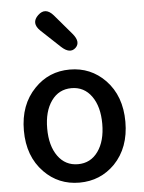

<svg xmlns="http://www.w3.org/2000/svg" viewBox="-59 -917 732 976"><g transform="rotate(-5 307.0 -428.5)"><path d="M127 -62Q48 -143 48 -275Q48 -407 127 -488Q200 -564 307 -564Q414 -564 488 -488Q566 -407 566 -275Q566 -143 488 -62Q414 13 307 13Q200 13 127 -62ZM205 -134Q243 -81 307.5 -81Q372 -81 410 -134Q448 -187 448 -275Q448 -363 410 -416Q372 -469 307.5 -469Q243 -469 205 -416Q167 -363 167 -275Q167 -187 205 -134ZM346 -671Q316 -643 273 -683L176 -774Q132 -816 172 -854Q211 -891 251 -845L337 -744Q375 -699 346 -671Z"/></g></svg>

Font: Resource Han Rounded TW Medium
Style: Regular
Weight: 500
Designer: Cyano Hao (round all glyphs); Ryoko NISHIZUKA 西塚涼子 (kana, bopomofo & ideographs); Paul D. Hunt (Latin, Greek & Cyrillic)
Foundry: Cyano Hao
Version: 0.990